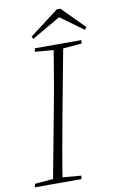

<svg xmlns="http://www.w3.org/2000/svg" viewBox="-93 -895 577 945"><g transform="rotate(-10 195.0 -422.0)"><path d="M2 0 6 -17 111 -26H130L238 -17L235 0ZM93 0 161 -362Q176 -440 189 -518Q202 -596 215 -674H263L195 -311Q181 -234 167 -156Q153 -78 141 0ZM118 -657 121 -674H354L351 -657L245 -648H226ZM279 -844 390 -732 379 -721 254 -812H279L122 -721L115 -733L261 -844Z"/></g></svg>

Font: Source Serif 4 48pt Light
Style: Italic
Weight: 300
Italic angle: -12°
Designer: Frank Grießhammer
Foundry: Adobe Systems Incorporated
Version: Version 4.004;hotconv 1.0.116;makeotfexe 2.5.65601